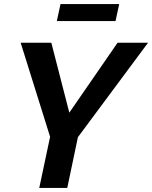

<svg xmlns="http://www.w3.org/2000/svg" viewBox="-20 -919 744 939"><path d="M225 -250 81 -710H231L319 -368L555 -710H704L361 -248L309 0H172ZM258 -816 276 -899H563L545 -816Z"/></svg>

Font: Raleway
Style: Bold Italic
Weight: 700
Italic angle: -12°
Designer: Matt McInerney, Pablo Impallari, Rodrigo Fuenzalida
Foundry: Matt McInerney, Pablo Impallari, Rodrigo Fuenzalida
Version: Version 4.101;RELEASE